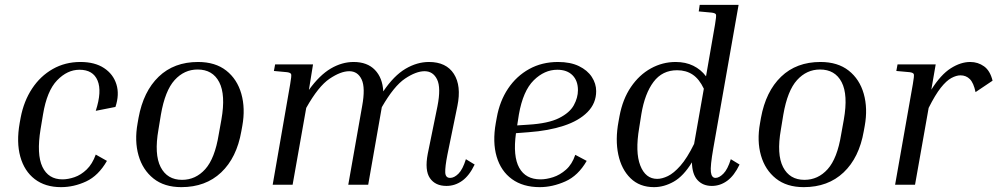

<svg xmlns="http://www.w3.org/2000/svg" viewBox="-20 -760 4104 790"><path d="M307 -473Q257 -473 215 -429.5Q173 -386 157 -289L147 -229Q130 -125 154.5 -73.5Q179 -22 237 -22Q260 -22 286.5 -31Q313 -40 336.5 -62.5Q360 -85 374 -124L420 -98Q385 -37 334.5 -13.5Q284 10 231 10Q166 10 123 -23Q80 -56 63.5 -115.5Q47 -175 61 -254L65 -276Q78 -344 112 -395.5Q146 -447 197 -476Q248 -505 311 -505Q370 -505 408 -480Q446 -455 459 -413Q472 -371 455 -320L374 -304Q400 -384 381.5 -428.5Q363 -473 307 -473Z M977 -242 973 -220Q954 -111 890 -50.5Q826 10 726 10Q656 10 611.5 -25.5Q567 -61 550 -120.5Q533 -180 546 -252L550 -275Q570 -384 633 -444.5Q696 -505 795 -505Q866 -505 911 -469.5Q956 -434 973 -374Q990 -314 977 -242ZM891 -268Q909 -370 882 -422Q855 -474 793 -474Q738 -474 698.5 -430.5Q659 -387 642 -288L632 -227Q614 -125 641 -72.5Q668 -20 729 -20Q785 -20 824.5 -64Q864 -108 880 -207Z M1933 -83Q1911 -37 1881.5 -16Q1852 5 1817 5Q1771 5 1749 -27Q1727 -59 1740 -127L1780 -323Q1795 -399 1778.5 -433Q1762 -467 1727 -467Q1692 -467 1646.5 -436.5Q1601 -406 1551 -319L1495 0H1413L1470 -323Q1484 -399 1468 -433Q1452 -467 1417 -467Q1382 -467 1336 -436Q1290 -405 1240 -316L1184 0H1102L1174 -414Q1180 -448 1178 -454.5Q1176 -461 1161 -463L1107 -468L1112 -495H1268L1251 -390Q1295 -451 1341 -478Q1387 -505 1435 -505Q1491 -505 1522.5 -472.5Q1554 -440 1557 -384Q1601 -449 1648.5 -477Q1696 -505 1745 -505Q1816 -505 1847.5 -456Q1879 -407 1862 -324L1821 -124Q1811 -73 1812 -50.5Q1813 -28 1832 -28Q1849 -28 1866.5 -45.5Q1884 -63 1897 -105Z M2394 -98Q2359 -37 2306 -13.5Q2253 10 2201 10Q2132 10 2086.5 -23Q2041 -56 2023.5 -115.5Q2006 -175 2020 -254L2024 -276Q2036 -344 2070.5 -395.5Q2105 -447 2157.5 -476Q2210 -505 2276 -505Q2327 -505 2362 -488Q2397 -471 2415 -443.5Q2433 -416 2433 -385Q2433 -335 2397.5 -299Q2362 -263 2299.5 -242.5Q2237 -222 2155 -216L2103 -212Q2090 -117 2116.5 -69.5Q2143 -22 2204 -22Q2228 -22 2256 -31Q2284 -40 2309 -62Q2334 -84 2347 -123ZM2115 -289 2108 -244 2154 -247Q2236 -252 2280 -274Q2324 -296 2341 -327Q2358 -358 2358 -389Q2358 -428 2335.5 -450.5Q2313 -473 2273 -473Q2220 -473 2176 -429.5Q2132 -386 2115 -289Z M2909 5Q2872 5 2850 -19Q2828 -43 2827 -92Q2792 -35 2752 -12.5Q2712 10 2671 10Q2612 10 2574.5 -26.5Q2537 -63 2524 -124Q2511 -185 2525 -260L2529 -282Q2542 -352 2576 -402Q2610 -452 2658 -478.5Q2706 -505 2760 -505Q2801 -505 2832.5 -489.5Q2864 -474 2885 -446L2922 -659Q2928 -694 2926 -700Q2924 -706 2909 -708L2855 -713L2859 -740H3019L2915 -150Q2902 -76 2905 -52Q2908 -28 2924 -28Q2939 -28 2956.5 -45.5Q2974 -63 2987 -105L3023 -83Q3001 -37 2972 -16Q2943 5 2909 5ZM2610 -234Q2593 -134 2614.5 -79Q2636 -24 2684 -24Q2704 -24 2728 -35.5Q2752 -47 2779.5 -78Q2807 -109 2836 -168L2876 -395Q2857 -435 2830 -453Q2803 -471 2766 -471Q2705 -471 2669 -423Q2633 -375 2619 -291Z M3538 -242 3534 -220Q3515 -111 3451 -50.5Q3387 10 3287 10Q3217 10 3172.5 -25.5Q3128 -61 3111 -120.5Q3094 -180 3107 -252L3111 -275Q3131 -384 3194 -444.5Q3257 -505 3356 -505Q3427 -505 3472 -469.5Q3517 -434 3534 -374Q3551 -314 3538 -242ZM3452 -268Q3470 -370 3443 -422Q3416 -474 3354 -474Q3299 -474 3259.5 -430.5Q3220 -387 3203 -288L3193 -227Q3175 -125 3202 -72.5Q3229 -20 3290 -20Q3346 -20 3385.5 -64Q3425 -108 3441 -207Z M3932 -450Q3915 -450 3894.5 -439Q3874 -428 3851 -399Q3828 -370 3801 -316L3745 0H3663L3736 -414Q3742 -448 3740 -454.5Q3738 -461 3723 -463L3668 -468L3673 -495H3830L3812 -391Q3851 -453 3892 -479Q3933 -505 3972 -505Q4004 -505 4029 -487Q4054 -469 4064 -428L3994 -381Q3986 -419 3970.5 -434.5Q3955 -450 3932 -450Z"/></svg>

Font: Inria Serif
Style: Italic
Weight: 400
Italic angle: -10°
Designer: Black Foundry Team
Foundry: Black Foundry
Version: Version 1.000; ttfautohint (v1.8.3)